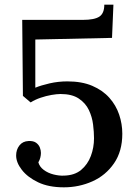

<svg xmlns="http://www.w3.org/2000/svg" viewBox="-20 -785 583 821"><path d="M253 16Q188 16 143 -5.5Q98 -27 73.5 -58.5Q49 -90 49 -120Q49 -145 63 -163Q77 -181 102 -182Q123 -183 134.5 -174.5Q146 -166 150.5 -154Q155 -142 155 -131Q155 -122 152.5 -111.5Q150 -101 144 -91Q149 -72 167 -58.5Q185 -45 209 -39Q233 -33 253 -34Q299 -35 327 -58.5Q355 -82 368.5 -118Q382 -154 382 -194Q382 -220 378 -252.5Q374 -285 360 -314.5Q346 -344 317 -363.5Q288 -383 239 -383Q223 -383 200 -379Q177 -375 153.5 -367Q130 -359 111 -347L78 -375L75 -700H334Q384 -700 405 -714Q426 -728 426 -765H465L459 -623L131 -616V-410Q155 -420 192 -428.5Q229 -437 268 -437Q330 -437 374.5 -418Q419 -399 447.5 -367Q476 -335 489.5 -295Q503 -255 503 -213Q503 -138 467.5 -86.5Q432 -35 375 -9.5Q318 16 253 16Z"/></svg>

Font: Lora Medium
Style: Regular
Weight: 500
Designer: Olga Karpushina, Alexei Vanyashin (Cyrillic)
Foundry: Cyreal
Version: Version 3.004